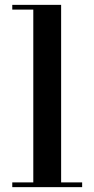

<svg xmlns="http://www.w3.org/2000/svg" viewBox="-20 -770 388 790"><path d="M30.5 -19.5H117V-730.5H30.5V-750H231.5V-19.5H318V0H30.5Z"/></svg>

Font: Bodoni* 11pt Medium
Style: Regular
Weight: 500
Version: Version 2.3